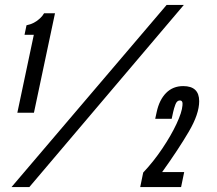

<svg xmlns="http://www.w3.org/2000/svg" viewBox="-20 -755 874 775"><path d="M50 -300H117L202 -701.5H158Q151.5 -690 141.5 -681Q118.5 -659 87 -653L79 -614.5H116.5ZM26.5 0H98.5L722 -735H652.5ZM546 0H711L723.5 -60.5H634.5Q700.5 -152.5 742.2 -223.8Q784 -295 784 -346.5Q784 -407.5 719.5 -407.5Q678 -407.5 650.5 -379.8Q623 -352 612.5 -303L606.5 -275.5H673L679 -303Q682 -317 688 -333.2Q694 -349.5 706 -349.5Q719 -349.5 716.5 -329.5Q714.5 -302 692.5 -255Q670.5 -208 635.2 -155.5Q600 -103 558 -58.5Z"/></svg>

Font: League Gothic SemiCondensed Italic
Style: Regular
Weight: 400
Width: 4
Designer: The League of Moveable Type
Version: Version 1.600; ttfautohint (v1.8.3)